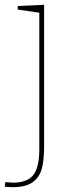

<svg xmlns="http://www.w3.org/2000/svg" viewBox="-42 -545 313 801"><path d="M32 -520 142 -525V68Q142 123 132.5 158.5Q123 194 94.5 215Q66 236 10 236L-22 234L-20 215Q4 217 12 217Q72 217 97 185Q122 153 122 77V-492L32 -505Z"/></svg>

Font: Bitter Pro Thin
Style: Regular
Weight: 250
Designer: Sol Matas, and Bitter project Authors
Foundry: Sol Matas
Version: Version 1.010